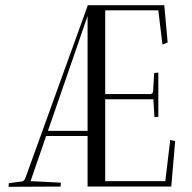

<svg xmlns="http://www.w3.org/2000/svg" viewBox="-20 -720 740 741"><path d="M13 1 14 -13 66 -20Q73 -21 78 -33L318 -697V-700H614L627 -556L607 -548L591 -680H386V-357H558Q563 -356 567 -359.5Q571 -363 571 -369L575 -438L591 -440V-269Q590 -269 576 -268L572 -337H386V-21H618L637 -180L656 -175L641 0H318V-195H158L98 -21L215 -15Q215 -14 214 0ZM318 -215V-658L165 -215Z"/></svg>

Font: Antic Didone
Style: Regular
Weight: 400
Designer: Santiago Orozco
Foundry: Santiago Orozco
Version: Version 2.001